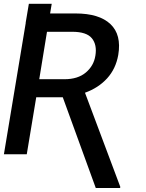

<svg xmlns="http://www.w3.org/2000/svg" viewBox="-27 -797 752 992"><path d="M105.5 -678.7 122.1 -777.3H240.2L231.9 -727.5H362.8Q485.4 -727.5 543.5 -672.6Q601.6 -617.7 584 -513.2Q571.3 -441.4 526.4 -392.1Q481.4 -342.8 412.1 -317.9L594.7 168.9L593.3 174.3H467.8L297.4 -294.4H160.2L111.3 0H-6.8L106 -678.7ZM175.8 -387.7H305.7Q375.5 -387.7 416.5 -422.4Q457.5 -457 465.8 -509.3Q475.1 -565.4 447.8 -599.1Q420.4 -632.8 346.2 -632.8H215.8Z"/></svg>

Font: Inter Display Medium
Style: Italic
Weight: 500
Italic angle: -9.39999°
Designer: Rasmus Andersson
Foundry: rsms
Version: Version 4.000;git-a52131595